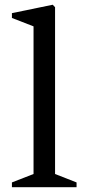

<svg xmlns="http://www.w3.org/2000/svg" viewBox="-20 -782 380 802"><path d="M299.8 -20V0H29.8V-20L120.1 -55.2V-671.9L29.8 -707V-727.1L200.2 -762.2L210 -752V-55.2Z"/></svg>

Font: Amethysta
Style: Regular
Weight: 400
Designer: Konstantin Vinogradov, Alexei Vanyashin
Foundry: Cyreal (www.cyreal.org)
Version: Version 1.003